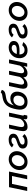

<svg xmlns="http://www.w3.org/2000/svg" viewBox="2336 -3138 812 5525"><g transform="rotate(-90 2742.5 -376.0)"><path d="M9 0 119 -523H568L457 0H347L439 -437H212L119 0Z M844 10Q725 10 661.5 -69.5Q598 -149 614 -261Q629 -373 715.5 -452.5Q802 -532 920 -532Q1039 -532 1103 -452.5Q1167 -373 1152 -261Q1136 -148 1050.5 -69Q965 10 844 10ZM857 -79Q922 -79 975.5 -132Q1029 -185 1039 -261Q1049 -338 1011.5 -390.5Q974 -443 908 -443Q843 -443 789.5 -390Q736 -337 726 -260Q716 -183 754.5 -131Q793 -79 857 -79Z M1419 10Q1321 10 1274 -29.5Q1227 -69 1231 -138Q1234 -197 1280 -232.5Q1326 -268 1435 -301Q1496 -321 1519 -339.5Q1542 -358 1545 -389Q1547 -420 1526.5 -436.5Q1506 -453 1467 -453Q1384 -453 1339 -391L1262 -438Q1335 -533 1486 -533Q1572 -533 1615.5 -495Q1659 -457 1656 -392Q1653 -334 1612 -299Q1571 -264 1479 -235Q1403 -211 1375 -191Q1347 -171 1344 -139Q1338 -74 1442 -74Q1525 -74 1579 -137L1647 -79Q1565 10 1419 10Z M1731 -120Q1731 -151 1741 -203L1810 -523H1919L1855 -225Q1848 -193 1848 -165Q1848 -84 1917 -84Q1961 -84 2006 -113.5Q2051 -143 2084 -197L2153 -523H2263L2180 -130Q2177 -121 2177 -115Q2177 -96 2200 -94L2181 0Q2148 5 2135 5Q2071 5 2071 -45Q2071 -60 2080 -106Q1988 10 1853 10Q1731 10 1731 -120Z M2571 10Q2443 10 2387 -70.5Q2331 -151 2357 -295Q2391 -492 2468 -585.5Q2545 -679 2679 -704Q2696 -708 2730 -713Q2764 -718 2781 -721.5Q2798 -725 2817 -735.5Q2836 -746 2844 -762L2918 -731Q2913 -709 2905 -693Q2897 -677 2881.5 -664.5Q2866 -652 2852.5 -644.5Q2839 -637 2811 -630Q2783 -623 2761.5 -619Q2740 -615 2697 -608Q2600 -592 2550.5 -541Q2501 -490 2470 -381Q2503 -430 2556 -457.5Q2609 -485 2674 -485Q2776 -485 2827.5 -418.5Q2879 -352 2864 -246Q2846 -130 2769 -60Q2692 10 2571 10ZM2580 -79Q2648 -79 2693.5 -122Q2739 -165 2750 -238Q2761 -309 2729.5 -352.5Q2698 -396 2631 -396Q2568 -396 2521 -352.5Q2474 -309 2462 -238Q2450 -170 2482 -124.5Q2514 -79 2580 -79Z M3682 0H3583L3605 -105Q3567 -52 3511.5 -21.5Q3456 9 3398 9Q3282 9 3277 -110Q3187 9 3068 9Q2951 9 2951 -116Q2951 -149 2962 -204L3030 -523H3140L3078 -230Q3070 -192 3070 -167Q3070 -89 3134 -89Q3176 -89 3220 -123.5Q3264 -158 3292 -213L3357 -523H3467L3405 -230Q3397 -197 3397 -166Q3397 -89 3460 -89Q3503 -89 3546.5 -123Q3590 -157 3617 -212L3684 -523H3794Z M4068 -76Q4107 -76 4139.5 -92.5Q4172 -109 4183.5 -121.5Q4195 -134 4200 -143L4293 -113Q4284 -99 4271 -85Q4258 -71 4228.5 -46Q4199 -21 4153 -5.5Q4107 10 4052 10Q3940 10 3880.5 -64.5Q3821 -139 3831 -251Q3841 -369 3928 -450.5Q4015 -532 4137 -532Q4217 -532 4270.5 -494.5Q4324 -457 4325 -388Q4327 -221 4039 -221Q3992 -221 3939 -224Q3937 -156 3970.5 -116Q4004 -76 4068 -76ZM4122 -446Q4065 -446 4018 -405.5Q3971 -365 3951 -300Q4009 -298 4035 -298Q4133 -298 4174 -319.5Q4215 -341 4213 -382Q4212 -412 4186.5 -429Q4161 -446 4122 -446Z M4585 10Q4487 10 4440 -29.5Q4393 -69 4397 -138Q4400 -197 4446 -232.5Q4492 -268 4601 -301Q4662 -321 4685 -339.5Q4708 -358 4711 -389Q4713 -420 4692.5 -436.5Q4672 -453 4633 -453Q4550 -453 4505 -391L4428 -438Q4501 -533 4652 -533Q4738 -533 4781.5 -495Q4825 -457 4822 -392Q4819 -334 4778 -299Q4737 -264 4645 -235Q4569 -211 4541 -191Q4513 -171 4510 -139Q4504 -74 4608 -74Q4691 -74 4745 -137L4813 -79Q4731 10 4585 10Z M5137 10Q5018 10 4954.5 -69.5Q4891 -149 4907 -261Q4922 -373 5008.5 -452.5Q5095 -532 5213 -532Q5332 -532 5396 -452.5Q5460 -373 5445 -261Q5429 -148 5343.5 -69Q5258 10 5137 10ZM5150 -79Q5215 -79 5268.5 -132Q5322 -185 5332 -261Q5342 -338 5304.5 -390.5Q5267 -443 5201 -443Q5136 -443 5082.5 -390Q5029 -337 5019 -260Q5009 -183 5047.5 -131Q5086 -79 5150 -79Z"/></g></svg>

Font: Raleway-v4020 SemiBold
Style: Italic
Weight: 600
Italic angle: -12°
Designer: Matt McInerney, Pablo Impallari, Rodrigo Fuenzalida
Foundry: Matt McInerney, Pablo Impallari, Rodrigo Fuenzalida
Version: Version 4.020;PS 004.020;hotconv 1.0.88;makeotf.lib2.5.64775